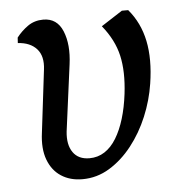

<svg xmlns="http://www.w3.org/2000/svg" viewBox="-42 -506 522 558"><g transform="rotate(-5 219.5 -227.0)"><path d="M177 12Q141 12 115.1 -4.9Q89.1 -21.7 76.9 -54.2Q64.8 -86.6 71 -132.5L93 -315.1Q98 -354.1 79 -375.3Q59.9 -396.5 24 -398.5L25 -414.5Q39 -432.7 58.3 -446.4Q77.7 -460 103.4 -460Q143.7 -460 159.9 -420.6Q176.1 -381.1 168.5 -324.1L142.9 -129.9Q138.9 -91.9 154.5 -69.4Q170.2 -46.9 202.5 -46.9Q226.9 -46.9 246.6 -59.6Q266.3 -72.3 280.9 -96.2Q295.5 -120 305.4 -152.5Q315.3 -185 320.1 -224.5Q327.9 -288.9 317.2 -336Q306.4 -383.2 271.5 -425.9L333.4 -465.9H351.9Q385.8 -425.9 396.9 -372.1Q408 -318.3 397 -247.6Q389.6 -199.4 370.4 -153.3Q351.3 -107.3 322 -70Q292.8 -32.8 256.1 -10.4Q219.4 12 177 12Z"/></g></svg>

Font: Ancizar Serif Light
Style: Italic
Weight: 300
Italic angle: -4°
Designer: Cesar Puertas, Viviana Monsalve, Julian Moncada, Julian Prieto, Jose Castro, Felipe Aragon, Mariel Hernandez, Sara Alarc
Version: Version 8.100